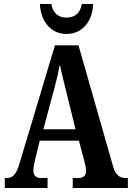

<svg xmlns="http://www.w3.org/2000/svg" viewBox="-20 -941 660 961"><path d="M313 -771C400 -771 445 -846 446 -921H390C381 -873 353 -853 313 -853C274 -853 245 -873 237 -921H180C182 -846 226 -771 313 -771ZM4 0H218V-50H186C157 -50 147 -65 147 -89C147 -107 154 -135 158 -151L179 -237H375L401 -139C405 -124 411 -101 411 -85C411 -61 395 -50 372 -50H344V0H620V-50H611C579 -50 559 -64 547 -105L373 -714H255L78 -124C60 -63 42 -50 13 -50H4ZM197 -294 250 -491C262 -534 272 -578 280 -618C287 -578 299 -534 311 -485L358 -294Z"/></svg>

Font: Noto Serif Georgian ExtraCondensed Bold
Style: Regular
Weight: 700
Width: 2
Designer: Monotype Design Team, Akaki Razmadze
Foundry: Google LLC
Version: Version 2.003